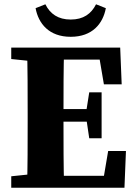

<svg xmlns="http://www.w3.org/2000/svg" viewBox="-20 -880 635 900"><path d="M32.7 0H193.7V-68.7H177.9L32.7 -53.7V0ZM106.7 0H280.6C277.6 -103 277.6 -207 277.6 -314.1V-347C277.6 -452 277.6 -556 280.6 -657H106.7C109.7 -554 109.7 -450 109.7 -347V-310C109.7 -205 109.7 -101 106.7 0ZM193.7 0H563.4L570.4 -172.2H487L462.2 -25.8L497.2 -55.8H193.7V0ZM193.7 -309.6H413.9V-368.6H193.7V-309.6ZM398.3 -231.9H456.3V-447.3H398.3L383.3 -351.4V-332.8L398.3 -231.9ZM32.7 -603.3 177.9 -588.3H193.7V-657H32.7V-603.3ZM467 -484.8H550.4L543.4 -657H193.7V-600.5H477.2L442.2 -630.5L467 -484.8ZM146.8 -841.7C160.1 -769.7 209.5 -707.5 311.5 -707.5C413.4 -707.5 462.8 -769.7 476.1 -841.7L430.2 -859.9C407.5 -814.9 370.7 -788.4 311.5 -788.4C252.5 -788.4 214.9 -814.9 192.7 -859.9L146.8 -841.7Z"/></svg>

Font: Source Serif Variable
Style: Regular
Weight: 389
Designer: Frank Grießhammer
Foundry: Adobe Systems Incorporated
Version: Version 3.001;hotconv 1.0.111;makeotfexe 2.5.65597